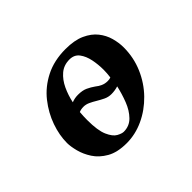

<svg xmlns="http://www.w3.org/2000/svg" viewBox="-103 -614 793 793"><g transform="rotate(-45 294.0 -217.0)"><path d="M72 -165Q72 -210 89 -258.5Q106 -307 139.5 -349.5Q173 -392 224 -418Q275 -444 342 -444Q394 -444 428 -428.5Q462 -413 481.5 -388.5Q501 -364 509 -335Q517 -306 517 -279Q517 -220 494.5 -167.5Q472 -115 433 -75Q394 -35 345.5 -12.5Q297 10 246 10Q192 10 158 -9.5Q124 -29 105.5 -57.5Q87 -86 79.5 -115.5Q72 -145 72 -165ZM208 -267Q225 -274 245 -274Q271 -274 288 -266Q305 -258 319 -248Q330 -239 343 -233Q356 -227 372 -227Q383 -227 390 -230Q393 -253 393 -272Q393 -303 387 -332.5Q381 -362 366 -382Q351 -402 323 -402Q290 -402 267 -382.5Q244 -363 229.5 -332Q215 -301 208 -267ZM198 -173Q198 -112 211.5 -81.5Q225 -51 242.5 -41.5Q260 -32 271 -32Q304 -32 326.5 -55Q349 -78 362.5 -113Q376 -148 384 -184Q365 -178 345 -178Q327 -178 311.5 -185.5Q296 -193 281 -202Q268 -210 254 -216.5Q240 -223 226 -223Q211 -223 200 -218Q198 -195 198 -173Z"/></g></svg>

Font: Libertinus Serif Semibold Italic
Style: Regular
Weight: 600
Italic angle: -11.5°
Designer: Philipp H. Poll, Khaled Hosny
Foundry: Caleb Maclennan
Version: Version 7.051;RELEASE